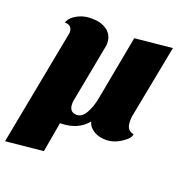

<svg xmlns="http://www.w3.org/2000/svg" viewBox="-152 -648 931 967"><g transform="rotate(20 313.5 -165.0)"><path d="M352 -42Q302 20 207 20L179 180L-22 200L97 -425Q97 -465 57 -465Q66 -498 118 -520Q143 -530 176 -530Q209 -530 228 -523.5Q247 -517 262 -506Q293 -481 293 -439V-432Q293 -429 292 -425L232 -108Q231 -103 231 -94Q231 -48 271 -48Q300 -48 319.5 -83Q339 -118 348 -166L412 -510L612 -530L537 -140Q535 -132 535 -124V-110Q535 -68 562 -58Q569 -55 574 -55Q574 -33 536 -8Q495 20 453 20Q397 20 367 -13Q356 -25 352 -42Z"/></g></svg>

Font: Sansita One
Style: Regular
Weight: 400
Designer: Pablo Cosgaya
Foundry: Omnibus-Type
Version: Version 1.001